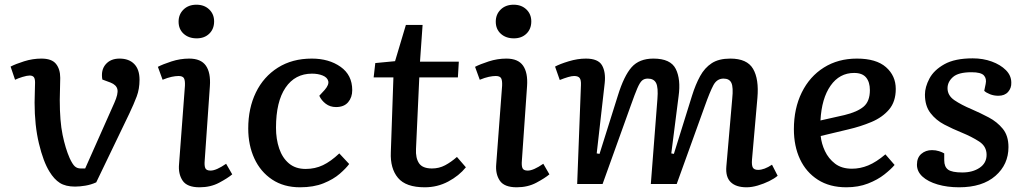

<svg xmlns="http://www.w3.org/2000/svg" viewBox="-20 -782 4366 816"><path d="M299 11Q259 11 234.5 -4.5Q210 -20 190 -53Q164 -95 145.5 -172Q127 -249 127 -346Q127 -366 128 -390.5Q129 -415 129 -431Q129 -448 123.5 -454.5Q118 -461 106 -461Q95 -461 75.5 -455Q56 -449 44 -443L25 -499Q46 -510 82.5 -521.5Q119 -533 156 -533Q200 -533 218 -510.5Q236 -488 236 -451Q236 -426 235 -404Q234 -382 234 -357Q234 -267 246 -209Q258 -151 276 -110Q288 -84 298 -75Q308 -66 323 -66H342L466 -345Q483 -383 479 -402Q475 -421 450 -431L415 -444Q408 -484 429 -508.5Q450 -533 488 -533Q528 -533 550.5 -510Q573 -487 573 -443Q573 -404 561 -372Q549 -340 529 -298L389 -7Q367 3 343 7Q319 11 299 11Z M739 -690Q739 -721 760 -741.5Q781 -762 815 -762Q848 -762 869 -742Q890 -722 890 -691Q890 -659 869.5 -639Q849 -619 816 -619Q782 -619 760.5 -638.5Q739 -658 739 -690ZM766 -418Q767 -441 761.5 -450Q756 -459 739 -459Q726 -459 709.5 -455.5Q693 -452 671 -443L651 -498Q672 -509 709 -521Q746 -533 784 -533Q834 -533 855 -503Q876 -473 872 -416L850 -100Q848 -78 852.5 -67.5Q857 -57 875 -57Q899 -57 941 -86L967 -41Q948 -25 911.5 -5.5Q875 14 828 14Q775 14 756 -14.5Q737 -43 741 -85Z M1305 -533Q1378 -533 1427.5 -498Q1477 -463 1477 -399Q1477 -368 1459.5 -347.5Q1442 -327 1408 -327Q1383 -327 1364.5 -341Q1346 -355 1337 -375L1360 -400Q1379 -422 1375 -437.5Q1371 -453 1351.5 -461Q1332 -469 1306 -469Q1234 -469 1193.5 -409.5Q1153 -350 1153 -239Q1153 -191 1166.5 -151Q1180 -111 1208 -87.5Q1236 -64 1279 -64Q1319 -64 1352.5 -80Q1386 -96 1422 -130L1464 -85Q1451 -67 1424 -43.5Q1397 -20 1355 -3Q1313 14 1255 14Q1186 14 1136.5 -19Q1087 -52 1061 -108.5Q1035 -165 1035 -236Q1035 -322 1067.5 -389Q1100 -456 1161 -494.5Q1222 -533 1305 -533Z M1575 -514 1659 -522 1705 -676H1776L1765 -520H1930L1926 -453H1762L1748 -149Q1746 -110 1761 -88Q1776 -66 1816 -66Q1846 -66 1871.5 -79.5Q1897 -93 1922 -115L1960 -71Q1931 -35 1885 -10.5Q1839 14 1785 14Q1705 14 1671.5 -26Q1638 -66 1641 -135L1652 -453H1568Z M2087 -690Q2087 -721 2108 -741.5Q2129 -762 2163 -762Q2196 -762 2217 -742Q2238 -722 2238 -691Q2238 -659 2217.5 -639Q2197 -619 2164 -619Q2130 -619 2108.5 -638.5Q2087 -658 2087 -690ZM2114 -418Q2115 -441 2109.5 -450Q2104 -459 2087 -459Q2074 -459 2057.5 -455.5Q2041 -452 2019 -443L1999 -498Q2020 -509 2057 -521Q2094 -533 2132 -533Q2182 -533 2203 -503Q2224 -473 2220 -416L2198 -100Q2196 -78 2200.5 -67.5Q2205 -57 2223 -57Q2247 -57 2289 -86L2315 -41Q2296 -25 2259.5 -5.5Q2223 14 2176 14Q2123 14 2104 -14.5Q2085 -43 2089 -85Z M2774 -361Q2778 -410 2768.5 -429Q2759 -448 2733 -448Q2718 -448 2708.5 -439.5Q2699 -431 2688.5 -406.5Q2678 -382 2661 -334L2541 0H2433L2449 -420Q2450 -442 2443.5 -450.5Q2437 -459 2420 -459Q2410 -459 2394.5 -454.5Q2379 -450 2359 -442L2339 -499Q2359 -510 2397 -521.5Q2435 -533 2470 -533Q2522 -533 2538.5 -504.5Q2555 -476 2550 -429L2516 -130L2528 -128L2606 -376Q2632 -460 2664.5 -496.5Q2697 -533 2757 -533Q2830 -533 2852 -489Q2874 -445 2864 -373L2833 -130L2844 -128L2921 -375Q2936 -423 2955.5 -458.5Q2975 -494 3005 -513.5Q3035 -533 3084 -533Q3155 -533 3180.5 -489.5Q3206 -446 3199 -366L3176 -104Q3174 -80 3179.5 -70Q3185 -60 3202 -60Q3228 -60 3261 -82L3285 -35Q3271 -23 3248.5 -12Q3226 -1 3200.5 6.5Q3175 14 3153 14Q3108 14 3085.5 -8Q3063 -30 3067 -75L3092 -363Q3097 -411 3088.5 -429.5Q3080 -448 3055 -448Q3027 -448 3012 -420Q2997 -392 2975 -330L2856 0H2746Z M3622 -533Q3704 -533 3745.5 -496.5Q3787 -460 3787 -404Q3787 -350 3758.5 -316.5Q3730 -283 3683.5 -263.5Q3637 -244 3585 -232L3468 -204Q3471 -172 3486 -140Q3501 -108 3529 -86.5Q3557 -65 3601 -65Q3636 -65 3670 -79Q3704 -93 3743 -126L3782 -81Q3767 -63 3738.5 -40.5Q3710 -18 3669 -2Q3628 14 3577 14Q3506 14 3456 -18Q3406 -50 3380 -105.5Q3354 -161 3354 -233Q3354 -321 3387.5 -389Q3421 -457 3481.5 -495Q3542 -533 3622 -533ZM3677 -399Q3677 -433 3661 -452.5Q3645 -472 3610 -472Q3548 -472 3510 -418Q3472 -364 3467 -270L3569 -293Q3623 -306 3650 -328.5Q3677 -351 3677 -399Z M4070 -49Q4114 -49 4143.5 -69Q4173 -89 4173 -124Q4173 -160 4141.5 -180.5Q4110 -201 4066 -219Q4029 -234 3993.5 -252.5Q3958 -271 3934.5 -301.5Q3911 -332 3911 -380Q3911 -412 3930 -448Q3949 -484 3993.5 -509Q4038 -534 4114 -534Q4158 -534 4195 -520.5Q4232 -507 4255 -484Q4278 -461 4278 -431Q4279 -408 4264.5 -391.5Q4250 -375 4223 -375Q4204 -375 4187.5 -381.5Q4171 -388 4163 -396L4169 -425Q4174 -448 4161.5 -461.5Q4149 -475 4109 -475Q4053 -475 4030 -454.5Q4007 -434 4007 -407Q4007 -376 4036.5 -356Q4066 -336 4109 -318Q4146 -302 4182 -283Q4218 -264 4242 -234.5Q4266 -205 4266 -157Q4266 -83 4210.5 -34.5Q4155 14 4056 14Q4006 14 3965 2Q3924 -10 3900.5 -31.5Q3877 -53 3877 -82Q3877 -112 3895.5 -128Q3914 -144 3941 -144Q3957 -144 3971 -139.5Q3985 -135 3993 -130V-101Q3993 -73 4009.5 -61Q4026 -49 4070 -49Z"/></svg>

Font: Literata 7pt Medium
Style: Italic
Weight: 500
Italic angle: -2°
Designer: Latin by Veronika Burian and Jose Scaglione. Greek by Irene Vlachou. Cyrillic by Vera Evstafieva
Foundry: TypeTogether
Version: Version 3.002